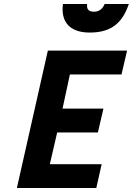

<svg xmlns="http://www.w3.org/2000/svg" viewBox="-20 -947 669 967"><path d="M465 0 492 -120H231L268 -280H473L501 -400H295L332 -572H592L620 -692H221L65 0ZM297 -927C285 -835 333 -783 432 -783C549 -783 599 -840 629 -927H507C498 -904 480 -888 454 -888C428 -888 415 -899 419 -927H297Z"/></svg>

Font: RazerF5
Style: Bold Italic
Weight: 700
Foundry: Razer Inc.
Version: Version 2